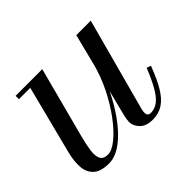

<svg xmlns="http://www.w3.org/2000/svg" viewBox="-111 -621 792 792"><g transform="rotate(-45 285.0 -225.0)"><path d="M126.5 10Q78.5 10 56.5 -10.8Q34.5 -31.5 32.2 -66Q30 -100.5 40.5 -141L117 -440.5H51V-460H206.5L125.5 -152.5Q115 -113.5 110.8 -83.2Q106.5 -53 114.8 -36Q123 -19 149.5 -19Q173 -19 205 -45.2Q237 -71.5 269.8 -115.5Q302.5 -159.5 329.8 -214.5Q357 -269.5 371.5 -327H386.5Q376.5 -285.5 357.2 -239.2Q338 -193 312 -148.8Q286 -104.5 255.5 -68.5Q225 -32.5 192.2 -11.2Q159.5 10 126.5 10ZM382.5 10Q343.5 10 324.5 -10Q305.5 -30 305.5 -52.5Q305.5 -58.5 306.8 -67.8Q308 -77 310 -85L405 -460H489.5L379.5 -52.5Q378.5 -48 378 -43.2Q377.5 -38.5 377.5 -34.5Q377.5 -15.5 396 -15.5Q419 -15.5 438.5 -30.2Q458 -45 476.2 -76.8Q494.5 -108.5 515 -159.5L533.5 -153Q512 -95.5 490.2 -59.5Q468.5 -23.5 442.5 -6.8Q416.5 10 382.5 10Z"/></g></svg>

Font: Bodoni Moda 11pt
Style: Italic
Weight: 400
Italic angle: -13°
Version: Version 2.004